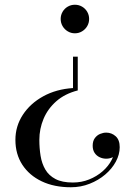

<svg xmlns="http://www.w3.org/2000/svg" viewBox="-20 -550 590 810"><path d="M279 240Q208.5 240 156 215Q103.5 190 74.2 145Q45 100 45 40Q45 -17.5 76.2 -65.5Q107.5 -113.5 162.5 -143.8Q217.5 -174 288 -178.5V-311H308V-168.5Q253.5 -154.5 217.5 -122.8Q181.5 -91 163.8 -48.8Q146 -6.5 146 40Q146 75 151.2 107.5Q156.5 140 171.2 165.2Q186 190.5 214 205.2Q242 220 287.5 220Q324 220 356.2 207Q388.5 194 413 172.5Q437.5 151 451.2 124.5Q465 98 465 71H484Q484 86 476 96.8Q468 107.5 455.2 113.5Q442.5 119.5 428 119.5Q413.5 119.5 400.2 113.2Q387 107 379 94.8Q371 82.5 371 65Q371 45 380 32.8Q389 20.5 402.2 15Q415.5 9.5 428 9.5Q451 9.5 468 24.8Q485 40 485 71Q485 101.5 468.8 131.8Q452.5 162 424 186.2Q395.5 210.5 358.2 225.2Q321 240 279 240ZM296 -409.5Q279.5 -409.5 265.8 -417.8Q252 -426 244 -439.8Q236 -453.5 236 -470Q236 -486.5 244 -500.2Q252 -514 265.8 -522Q279.5 -530 296 -530Q312.5 -530 326.2 -522Q340 -514 348 -500.2Q356 -486.5 356 -470Q356 -453.5 348 -439.8Q340 -426 326.2 -417.8Q312.5 -409.5 296 -409.5Z"/></svg>

Font: Bodoni Moda SC
Style: Regular
Weight: 400
Designer: Owen Earl
Foundry: indestructible type
Version: Version 2.005